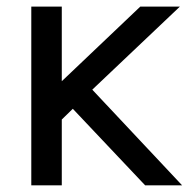

<svg xmlns="http://www.w3.org/2000/svg" viewBox="-20 -558 568 578"><path d="M74.2 0V-538.1H166V-313.5L402.3 -538.1H521.5L257.8 -288.1L528.3 0H417L199.2 -230.5L166 -198.2V0Z"/></svg>

Font: Gothic A1 Medium
Style: Regular
Weight: 500
Designer: HanYang I&C Co.,Ltd.
Foundry: HanYang I&C Co.,Ltd.
Version: Version 2.50